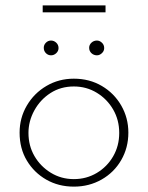

<svg xmlns="http://www.w3.org/2000/svg" viewBox="-20 -688 551 715"><path d="M53 -194Q53 -249 80 -295Q107 -341 153 -368Q199 -395 255 -395Q313 -395 359 -368Q405 -341 431.5 -295Q458 -249 458 -194Q458 -138 431.5 -92Q405 -46 358.5 -19.5Q312 7 255 7Q198 7 152.5 -19Q107 -45 80 -90Q53 -135 53 -194ZM86 -193Q86 -145 108.5 -106.5Q131 -68 169.5 -44.5Q208 -21 255 -21Q302 -21 340.5 -44Q379 -67 401.5 -106Q424 -145 424 -193Q424 -241 401.5 -280Q379 -319 340.5 -342.5Q302 -366 255 -366Q206 -366 168 -341.5Q130 -317 108 -277Q86 -237 86 -193ZM143 -510Q143 -521 151 -529Q159 -537 170 -537Q181 -537 189.5 -529Q198 -521 198 -509Q198 -498 189.5 -490Q181 -482 170 -482Q159 -482 151 -490Q143 -498 143 -510ZM312 -510Q312 -521 320.5 -529Q329 -537 341 -537Q351 -537 359.5 -529Q368 -521 368 -509Q368 -498 359.5 -490Q351 -482 341 -482Q329 -482 320.5 -490Q312 -498 312 -510ZM139 -668H373V-642H139Z"/></svg>

Font: Josefin Sans Thin ExtraLight
Style: Regular
Weight: 250
Version: Version 2.001